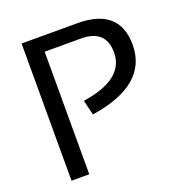

<svg xmlns="http://www.w3.org/2000/svg" viewBox="-126 -808 870 918"><g transform="rotate(-20 308.5 -349.0)"><path d="M83 0V-698.2H366.2Q580.1 -698.2 580.1 -511.2Q580.1 -307.6 287.6 -262.7L269 -338.9Q483.9 -370.6 483.9 -507.3Q483.9 -623.5 357.9 -623.5H173.3V0Z"/></g></svg>

Font: Sansation
Style: Regular
Weight: 400
Designer: Bernd Montag
Version: Version 1.301